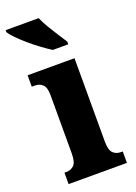

<svg xmlns="http://www.w3.org/2000/svg" viewBox="-167 -825 626 885"><g transform="rotate(-20 146.5 -383.0)"><path d="M10 0V-56H19Q43 -56 57.5 -71Q72 -86 72 -129V-413Q72 -452 57 -466Q42 -480 19 -480H4V-536H234V-127Q234 -85 249 -70.5Q264 -56 287 -56H296V0ZM153 -606Q131 -620 104.5 -639.5Q78 -659 52.5 -681Q27 -703 7.5 -723Q-12 -743 -20 -756V-766H142Q151 -744 167 -717Q183 -690 200 -664Q217 -638 229 -619V-606Z"/></g></svg>

Font: Noto Serif ExtraCondensed Black
Style: Regular
Weight: 900
Width: 2
Designer: Monotype Design Team
Foundry: Monotype Imaging Inc.
Version: Version 2.015; ttfautohint (v1.8.4.7-5d5b)